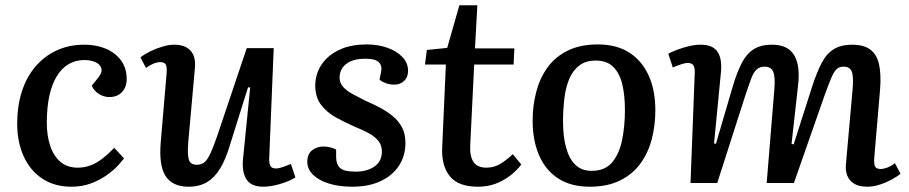

<svg xmlns="http://www.w3.org/2000/svg" viewBox="-20 -692 3436 726"><path d="M299 -523Q345 -523 381 -507.5Q417 -492 438 -463Q459 -434 459 -393Q459 -363 441.5 -344Q424 -325 393 -325Q372 -325 353.5 -337Q335 -349 327 -368L348 -394Q367 -416 363.5 -432Q360 -448 342 -456.5Q324 -465 299 -465Q266 -465 239.5 -449.5Q213 -434 194.5 -403.5Q176 -373 166.5 -329Q157 -285 157 -228Q157 -180 169.5 -141.5Q182 -103 208 -80.5Q234 -58 274 -58Q299 -58 322 -66.5Q345 -75 367.5 -92.5Q390 -110 412 -133L449 -93Q440 -81 423 -63Q406 -45 380.5 -27.5Q355 -10 322.5 2Q290 14 250 14Q186 14 140 -16.5Q94 -47 69.5 -101Q45 -155 45 -225Q45 -290 62 -344Q79 -398 112 -438Q145 -478 192.5 -500.5Q240 -523 299 -523Z M511 -475Q526 -487 548.5 -498Q571 -509 595 -516Q619 -523 638 -523Q680 -523 700.5 -500.5Q721 -478 717 -435L692 -156Q688 -108 694 -88.5Q700 -69 724 -69Q741 -69 752.5 -78Q764 -87 775.5 -111.5Q787 -136 802 -180L913 -510H1015L998 -95Q997 -74 1002.5 -64.5Q1008 -55 1023 -55Q1035 -55 1050 -60.5Q1065 -66 1080 -72L1097 -21Q1086 -14 1070.5 -7.5Q1055 -1 1038 4Q1021 9 1005 11.5Q989 14 976 14Q929 14 911.5 -14.5Q894 -43 899 -92L926 -361L918 -362L848 -139Q833 -89 812.5 -55Q792 -21 763 -3.5Q734 14 693 14Q632 14 606 -26.5Q580 -67 588 -157L610 -415Q612 -440 606.5 -448.5Q601 -457 586 -457Q574 -457 559.5 -451Q545 -445 532 -435Z M1325 -43Q1368 -43 1396 -62.5Q1424 -82 1424 -119Q1424 -143 1410.5 -159.5Q1397 -176 1374 -188.5Q1351 -201 1321 -213Q1285 -229 1251 -247.5Q1217 -266 1194.5 -295Q1172 -324 1172 -370Q1172 -395 1182 -421.5Q1192 -448 1215 -471Q1238 -494 1275.5 -509Q1313 -524 1367 -524Q1409 -524 1444.5 -511.5Q1480 -499 1501.5 -476.5Q1523 -454 1523 -424Q1523 -400 1508 -386Q1493 -372 1471 -372Q1453 -372 1437.5 -378Q1422 -384 1415 -391L1421 -420Q1426 -443 1412.5 -456.5Q1399 -470 1362 -470Q1327 -470 1305.5 -460Q1284 -450 1274 -434Q1264 -418 1264 -399Q1264 -379 1277 -364Q1290 -349 1313 -336.5Q1336 -324 1362 -311Q1390 -299 1416.5 -285Q1443 -271 1465 -253Q1487 -235 1500 -210.5Q1513 -186 1513 -152Q1513 -103 1489 -66Q1465 -29 1420 -7.5Q1375 14 1312 14Q1263 14 1225 2.5Q1187 -9 1164.5 -30.5Q1142 -52 1142 -80Q1142 -110 1160.5 -124Q1179 -138 1203 -138Q1216 -138 1230 -134.5Q1244 -131 1251 -126V-96Q1252 -68 1267.5 -55.5Q1283 -43 1325 -43Z M1594 -503 1671 -511 1717 -672H1785L1776 -509H1925L1922 -448H1773L1758 -142Q1756 -101 1770.5 -79.5Q1785 -58 1819 -58Q1848 -58 1872 -72.5Q1896 -87 1919 -109L1951 -70Q1934 -47 1908.5 -27.5Q1883 -8 1853 3Q1823 14 1787 14Q1713 14 1681 -25.5Q1649 -65 1652 -134L1666 -448H1587Z M2210 14Q2139 14 2091 -17Q2043 -48 2018.5 -104.5Q1994 -161 1994 -236Q1994 -292 2007.5 -344Q2021 -396 2050 -436.5Q2079 -477 2126.5 -500.5Q2174 -524 2241 -524Q2311 -524 2359 -493.5Q2407 -463 2432.5 -407Q2458 -351 2458 -275Q2458 -218 2444.5 -166Q2431 -114 2401.5 -73.5Q2372 -33 2324.5 -9.5Q2277 14 2210 14ZM2217 -46Q2268 -46 2295 -78.5Q2322 -111 2332.5 -163.5Q2343 -216 2343 -276Q2343 -332 2333 -373.5Q2323 -415 2299 -439Q2275 -463 2232 -463Q2196 -463 2172 -445.5Q2148 -428 2134 -397Q2120 -366 2114.5 -323.5Q2109 -281 2109 -232Q2109 -176 2120.5 -134Q2132 -92 2155.5 -69Q2179 -46 2217 -46Z M2908 -354Q2912 -402 2903.5 -421Q2895 -440 2871 -440Q2854 -440 2842 -430Q2830 -420 2820.5 -395Q2811 -370 2797 -327L2692 0H2591L2607 -415Q2608 -436 2602 -445Q2596 -454 2580 -454Q2572 -454 2559 -450Q2546 -446 2524 -437L2507 -489Q2520 -496 2541 -504Q2562 -512 2585.5 -517.5Q2609 -523 2630 -523Q2675 -523 2693 -496.5Q2711 -470 2706 -418L2680 -150L2687 -148L2751 -366Q2767 -420 2785.5 -455Q2804 -490 2831 -506.5Q2858 -523 2898 -523Q2940 -523 2963.5 -505Q2987 -487 2995.5 -451.5Q3004 -416 2997 -363L2973 -148L2981 -146L3051 -365Q3069 -420 3087.5 -455Q3106 -490 3133.5 -506.5Q3161 -523 3202 -523Q3247 -523 3271.5 -504Q3296 -485 3304 -448Q3312 -411 3308 -356L3286 -98Q3284 -73 3288.5 -63Q3293 -53 3310 -53Q3321 -53 3335.5 -58.5Q3350 -64 3364 -75L3385 -35Q3372 -24 3350.5 -12.5Q3329 -1 3305.5 6.5Q3282 14 3260 14Q3228 14 3209.5 2.5Q3191 -9 3183.5 -28.5Q3176 -48 3179 -75L3204 -356Q3208 -404 3200.5 -422Q3193 -440 3170 -440Q3155 -440 3145 -432Q3135 -424 3124 -399Q3113 -374 3095 -323L2982 0H2879Z"/></svg>

Font: Literata 18pt Medium
Style: Italic
Weight: 500
Italic angle: -2°
Designer: Latin by Veronika Burian and Jose Scaglione. Greek by Irene Vlachou. Cyrillic by Vera Evstafieva
Foundry: TypeTogether
Version: Version 3.103;gftools[0.9.29]